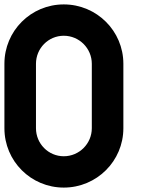

<svg xmlns="http://www.w3.org/2000/svg" viewBox="-20 -835 668 870"><path d="M396 -546V-254C396 -184 339 -127 269 -127C199 -127 143 -184 143 -254V-546C143 -616 199 -673 269 -673C339 -673 396 -616 396 -546ZM0 -546V-254C0 -105 120 15 269 15C418 15 539 -105 539 -254V-546C539 -695 418 -815 269 -815C120 -815 0 -695 0 -546Z"/></svg>

Font: MintSans
Style: Bold
Weight: 700
Version: Version 2.0